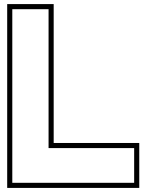

<svg xmlns="http://www.w3.org/2000/svg" viewBox="-20 -830 702 940"><path d="M40.2 -700V-785H217.8V-700V-105H551.8H636.8V65H551.8H125.2H40.2V-20ZM15.2 -810V90H661.8V-130H242.8V-810Z"/></svg>

Font: Nordica Plus
Style: NordicaClassicBkExtOl
Weight: 900
Version: Version 1.01